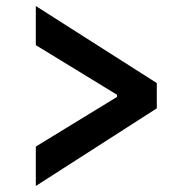

<svg xmlns="http://www.w3.org/2000/svg" viewBox="-20 -613 640 638"><path d="M99 -126 369 -291V-298L99 -463V-593L501 -337V-253L99 5Z"/></svg>

Font: IBM Plex Sans SmBld
Style: Regular
Weight: 600
Designer: Mike Abbink, Paul van der Laan, Pieter van Rosmalen
Foundry: Bold Monday
Version: Version 3.005